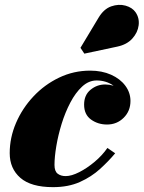

<svg xmlns="http://www.w3.org/2000/svg" viewBox="-20 -761 592 791"><path d="M463.5 -569 327.5 -540 311.5 -564 386 -688Q407.5 -724 438.2 -734.8Q469 -745.5 497 -737.8Q525 -730 538.5 -710.5Q555 -686.5 551.2 -656.8Q547.5 -627 525.2 -602.2Q503 -577.5 463.5 -569ZM454.5 -129.5Q427.5 -97 392 -64.8Q356.5 -32.5 309 -11.2Q261.5 10 198.5 10Q108 10 64 -28.2Q20 -66.5 20 -130Q20 -194 46 -254.5Q72 -315 117.8 -363.8Q163.5 -412.5 223.5 -441.2Q283.5 -470 351.5 -470Q400 -470 437.5 -453.2Q475 -436.5 496.2 -408Q517.5 -379.5 517.5 -345Q517.5 -303.5 489.5 -275.8Q461.5 -248 421 -248Q383.5 -248 355 -268.5Q326.5 -289 326.5 -330Q326.5 -369.5 353 -391.2Q379.5 -413 413.5 -413Q429.5 -413 448 -408Q417 -429.5 378 -429.5Q345.5 -429.5 318.2 -404.2Q291 -379 269.8 -338.5Q248.5 -298 234 -251Q219.5 -204 212 -159Q204.5 -114 204.5 -81.5Q204.5 -55.5 217.5 -45.5Q230.5 -35.5 250.5 -35.5Q274.5 -35.5 306.5 -51.8Q338.5 -68 370 -94.5Q401.5 -121 422.5 -151.5Z"/></svg>

Font: Bodoni* 06pt Fatface
Style: Italic
Weight: 900
Italic angle: -13°
Version: Version 2.3